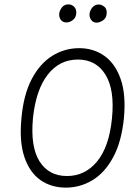

<svg xmlns="http://www.w3.org/2000/svg" viewBox="-20 -848 602 877"><path d="M280.5 9Q214 9 164.8 -25.5Q115.5 -60 91.5 -130.5Q67.5 -201 78 -308Q87.5 -415.5 124.8 -486.5Q162 -557.5 218.5 -592.8Q275 -628 341.5 -628Q407.5 -628 457.2 -592.5Q507 -557 531.5 -486Q556 -415 546 -308Q535 -200 497 -129.8Q459 -59.5 402.8 -25.2Q346.5 9 280.5 9ZM286 -44Q368.5 -44 423.5 -110.5Q478.5 -177 491.5 -307.5Q504.5 -437.5 461.8 -506.8Q419 -576 336 -576Q251.5 -576 197.8 -506.8Q144 -437.5 130.5 -308Q118.5 -177 160.8 -110.5Q203 -44 286 -44ZM283.5 -745.5Q266.5 -745.5 257.8 -757.5Q249 -769.5 250.5 -785.5Q252 -800 262.8 -814Q273.5 -828 292.5 -828Q307 -828 318 -817.8Q329 -807.5 328.5 -789Q327.5 -768 313.2 -756.8Q299 -745.5 283.5 -745.5ZM421.5 -744.5Q405.5 -744.5 396.5 -757Q387.5 -769.5 389 -785Q390.5 -800 401.8 -813.8Q413 -827.5 431 -827.5Q443 -827.5 455.5 -818.2Q468 -809 467.5 -788.5Q466.5 -765.5 450.5 -755Q434.5 -744.5 421.5 -744.5Z"/></svg>

Font: Karla Light
Style: Italic
Weight: 300
Italic angle: -8°
Designer: Jonathan Pinhorn
Version: Version 2.004;gftools[0.9.33]